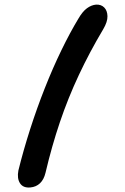

<svg xmlns="http://www.w3.org/2000/svg" viewBox="-115 -868 749 1146"><g transform="rotate(-5 259.0 -294.5)"><path d="M19 232Q-24 232 -40 201.5Q-56 171 -43 125Q-3 8 48 -113.5Q99 -235 157 -351Q215 -467 275.5 -568Q336 -669 393 -747Q421 -787 449 -804Q477 -821 505 -821Q535 -820 552 -800Q569 -780 567 -746.5Q565 -713 535 -671Q442 -542 366 -411Q290 -280 229 -141Q168 -2 117 153Q104 192 79 212Q54 232 19 232Z"/></g></svg>

Font: Shantell Sans
Style: Bold Italic
Weight: 700
Italic angle: -11°
Designer: Stephen Nixon, Anya Danilova, Shantell Martin
Foundry: Arrow Type
Version: Version 1.011;[c5ecc13dd]